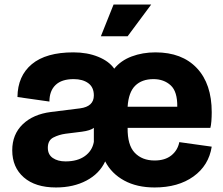

<svg xmlns="http://www.w3.org/2000/svg" viewBox="-20 -817 984 847"><path d="M34 -154Q34 -224 80 -268.5Q126 -313 205 -323L333 -339Q394 -347 394 -396Q394 -432 369.5 -450Q345 -468 305 -468Q252 -468 225 -442Q198 -416 198 -369L57 -389Q58 -482 120.5 -534Q183 -586 304 -586Q365 -586 413 -566.5Q461 -547 484 -514Q513 -550 561 -568Q609 -586 666 -586Q783 -586 848.5 -516.5Q914 -447 914 -322Q914 -302 912.5 -282.5Q911 -263 908 -253H543Q542 -177 574.5 -143Q607 -109 662 -109Q708 -109 736 -131.5Q764 -154 771 -190L914 -170Q901 -87 833.5 -38.5Q766 10 662 10Q584 10 528 -20.5Q472 -51 444 -105Q419 -51 361.5 -20.5Q304 10 227 10Q136 10 85 -34.5Q34 -79 34 -154ZM543 -346H762Q763 -413 733 -440.5Q703 -468 657 -468Q606 -468 576.5 -439Q547 -410 543 -346ZM191 -165Q191 -135 213 -120Q235 -105 269 -105Q322 -105 354.5 -128.5Q387 -152 394 -191V-253Q379 -241 341 -236L269 -227Q240 -223 215.5 -210.5Q191 -198 191 -165ZM425 -657 481 -797H647L543 -657Z"/></svg>

Font: BDO Grotesk
Style: Bold
Weight: 700
Designer: Deni Anggara
Foundry: Lokal Container
Version: Version 2.000